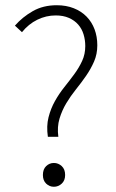

<svg xmlns="http://www.w3.org/2000/svg" viewBox="-20 -702 442 734"><path d="M163 -179Q157 -220 165.5 -253.5Q174 -287 190 -315.5Q206 -344 226 -369Q246 -394 264 -418.5Q282 -443 294 -469Q306 -495 306 -526Q306 -549 299.5 -570.5Q293 -592 279 -608Q265 -624 243.5 -633.5Q222 -643 193 -643Q156 -643 122.5 -626.5Q89 -610 64 -579L37 -604Q66 -637 105.5 -659.5Q145 -682 197 -682Q233 -682 262 -670.5Q291 -659 311 -638.5Q331 -618 341.5 -590Q352 -562 352 -529Q352 -495 339.5 -466.5Q327 -438 309 -412Q291 -386 270.5 -360.5Q250 -335 233.5 -307.5Q217 -280 207.5 -248.5Q198 -217 203 -179ZM186 12Q169 12 156.5 0Q144 -12 144 -33Q144 -55 156.5 -67Q169 -79 186 -79Q203 -79 216 -67Q229 -55 229 -33Q229 -12 216 0Q203 12 186 12Z"/></svg>

Font: hySource Sans Pro Light
Style: Regular
Weight: 300
Designer: Paul D. Hunt
Foundry: Adobe Systems Incorporated
Version: Version 2.021;PS 2.000;hotconv 1.0.86;makeotf.lib2.5.63406